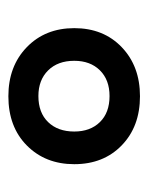

<svg xmlns="http://www.w3.org/2000/svg" viewBox="33 -798 361 468"><g transform="rotate(-90 214.0 -563.5)"><path d="M213.9 -403.3Q140.1 -403.3 94.2 -447.8Q48.3 -492.2 48.3 -563.5Q48.3 -633.8 93.8 -679Q139.2 -724.1 213.9 -724.1Q287.1 -724.1 333.5 -679.2Q379.9 -634.3 379.9 -563.5Q379.9 -492.2 333.5 -447.8Q287.1 -403.3 213.9 -403.3ZM214.4 -477.5Q253.9 -477.5 277.1 -501Q300.3 -524.4 300.3 -563.5Q300.3 -603.5 276.9 -627.2Q253.4 -650.9 214.4 -650.9Q173.8 -650.9 150.9 -627.2Q127.9 -603.5 127.9 -563.5Q127.9 -524.4 150.9 -501Q173.8 -477.5 214.4 -477.5Z"/></g></svg>

Font: Open Sans SemiBold
Style: Regular
Weight: 600
Designer: Monotype Design Team
Foundry: Monotype Imaging Inc.
Version: Version 3.003; ttfautohint (v1.8.4)